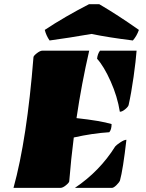

<svg xmlns="http://www.w3.org/2000/svg" viewBox="-20 -910 706 930"><path d="M350.6 -337.9Q466.8 -325.2 520.5 -309.1Q520.5 -282.2 509.3 -269.5Q429.2 -264.6 337.4 -244.1Q324.2 -141.6 315.4 -32.2Q315.4 -25.9 299.8 -12.9Q284.2 0 272.9 0H45.4Q110.8 -236.8 142.1 -632.8Q142.1 -639.2 158.2 -651.9Q174.3 -664.6 185.5 -664.6H412.1Q375 -503.4 350.6 -337.9ZM560.5 -368.7Q548.8 -442.4 516.1 -515.6Q483.4 -588.9 450.2 -625.5Q452.6 -648.9 464.4 -664.6H641.6Q638.2 -617.2 627 -537.4Q615.7 -457.5 603 -401.4Q601.1 -393.1 586.4 -380.9Q571.8 -368.7 560.5 -368.7ZM538.1 -200.7Q543.5 -207.5 562.5 -220.2Q581.5 -232.9 592.3 -232.9Q575.7 -87.9 561 -35.2Q556.6 -25.4 543.5 -12.7Q530.3 0 522 0H342.8Q462.9 -80.6 538.1 -200.7ZM220.2 -713.9Q204.1 -736.8 196.8 -765.1Q291.5 -828.1 411.1 -889.6H460.9Q551.8 -836.4 652.8 -765.1Q642.1 -734.9 623.5 -713.9Q505.9 -728.5 422.9 -745.6Q314 -726.6 220.2 -713.9Z"/></svg>

Font: Emblema One
Style: Regular
Weight: 400
Designer: Riccardo De Franceschi
Foundry: Riccardo De Franceschi
Version: Version 1.003